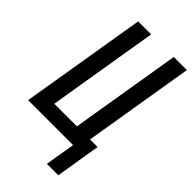

<svg xmlns="http://www.w3.org/2000/svg" viewBox="-276 -809 1057 1057"><g transform="rotate(45 252.5 -280.0)"><path d="M325 175 354 0H4L126 -735H227L120 -88H296L403 -735H505L398 -88H457L414 175Z"/></g></svg>

Font: Iosevka SS04 Semibold
Style: Italic
Weight: 600
Italic angle: -9°
Monospace: yes
Designer: Belleve Invis
Foundry: Belleve Invis
Version: Version 19.0.0; ttfautohint (v1.8.4)